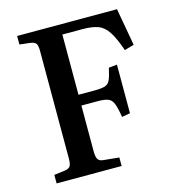

<svg xmlns="http://www.w3.org/2000/svg" viewBox="-106 -801 822 893"><g transform="rotate(-15 305.0 -355.0)"><path d="M57 0V-41L111 -48Q129 -51 135.5 -61Q142 -71 142 -99V-616Q142 -641 135.5 -650.5Q129 -660 108 -663L57 -669V-710H538L570 -530L524 -517Q503 -578 482.5 -609.5Q462 -641 433.5 -651.5Q405 -662 359 -662H262V-372H340Q374 -372 390.5 -377.5Q407 -383 415 -401Q423 -419 431 -457L471 -461V-227L431 -220Q424 -265 415.5 -286Q407 -307 390 -313.5Q373 -320 340 -320H262V-98Q262 -72 269.5 -60.5Q277 -49 300 -48L370 -41V0Z"/></g></svg>

Font: Literata 36pt Medium
Style: Regular
Weight: 500
Designer: Latin by Veronika Burian and Jose Scaglione. Greek by Irene Vlachou. Cyrillic by Vera Evstafieva.
Foundry: TypeTogether
Version: Version 3.002